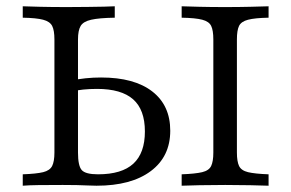

<svg xmlns="http://www.w3.org/2000/svg" viewBox="-20 -591 927 611"><path d="M52.4 0V-36.3Q96 -37.9 117.3 -43.1Q138.7 -48.4 146 -62.9Q153.2 -77.4 153.2 -105.6V-465.3Q153.2 -494.4 146 -508.5Q138.7 -522.6 117.3 -528.2Q96 -533.9 52.4 -534.7V-571Q72.6 -570.2 108.1 -569.4Q143.5 -568.5 194.4 -568.5Q230.6 -568.5 260.1 -569Q289.5 -569.4 310.9 -569.8Q332.3 -570.2 345.2 -571V-534.7Q295.2 -533.9 270.2 -528.2Q245.2 -522.6 236.7 -508.5Q228.2 -494.4 228.2 -465.3V-105.6Q228.2 -62.9 240.3 -49.6Q252.4 -36.3 291.9 -36.3Q367.7 -36.3 404.4 -70.2Q441.1 -104 441.1 -172.6Q441.1 -241.9 403.6 -275Q366.1 -308.1 288.7 -308.1Q266.1 -308.1 244.8 -306Q223.4 -304 202.4 -298.4V-333.9Q228.2 -339.5 252.4 -341.9Q276.6 -344.4 301.6 -344.4Q407.3 -344.4 464.5 -300Q521.8 -255.6 521.8 -175Q521.8 -92.7 459.7 -46.4Q397.6 0 287.1 0Q274.2 0 258.9 -0.8Q243.5 -1.6 224.2 -2Q204.8 -2.4 179.8 -2.4Q134.7 -2.4 102.8 -2Q71 -1.6 52.4 0ZM558.1 0V-36.3Q601.6 -37.9 623.4 -43.1Q645.2 -48.4 652 -62.9Q658.9 -77.4 658.9 -105.6V-465.3Q658.9 -494.4 652 -508.5Q645.2 -522.6 623.8 -528.2Q602.4 -533.9 558.1 -534.7V-571Q579 -570.2 614.9 -569.4Q650.8 -568.5 696.8 -568.5Q739.5 -568.5 776.2 -569.4Q812.9 -570.2 834.7 -571V-534.7Q791.1 -533.9 769.4 -528.2Q747.6 -522.6 740.7 -508.5Q733.9 -494.4 733.9 -465.3V-105.6Q733.9 -77.4 740.7 -62.9Q747.6 -48.4 769.4 -43.1Q791.1 -37.9 834.7 -36.3V0Q812.9 -0.8 776.2 -1.6Q739.5 -2.4 696.8 -2.4Q650.8 -2.4 614.9 -1.6Q579 -0.8 558.1 0Z"/></svg>

Font: Playfair 9pt Light
Style: Regular
Weight: 300
Designer: Claus Eggers Sørensen
Foundry: Claus Eggers Sørensen
Version: Version 2.001;gftools[0.9.30]